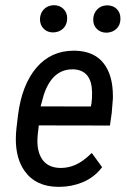

<svg xmlns="http://www.w3.org/2000/svg" viewBox="-20 -705 486 734"><path d="M327.1 -297.9 329.6 -308.6Q332.5 -329.6 332 -353Q330.1 -436 262.2 -439.9Q259.3 -439.9 256.8 -439.9Q179.2 -439.9 147 -341.3L135.3 -298.3ZM294.9 -7.8Q252.4 9.3 206.5 9.3Q204.1 9.3 201.7 9.3Q115.7 8.3 73.7 -51.8Q40.5 -99.1 40.5 -173.3Q40.5 -193.4 43 -215.3L48.8 -264.6Q63.5 -381.3 120.1 -447.3Q175.8 -511.2 261.7 -511.2Q264.6 -511.2 267.6 -511.2Q340.8 -509.3 377 -461.9Q411.6 -417 411.6 -337.4Q411.6 -333.5 411.6 -329.6V-329.1L407.2 -273.9L400.4 -226.1V-225.1H398.9L128.4 -225.6Q123 -188 123 -165.5Q123 -163.6 123 -162.1Q124 -116.2 146 -89.8Q168 -64 209.5 -63Q211.4 -63 213.4 -63Q241.2 -63 268.1 -74.7Q297.4 -87.4 329.6 -119.1L331.1 -120.1L332 -118.7L369.6 -66.9L370.1 -65.9L369.6 -64.9Q354.5 -45.4 335.9 -31.2Q317.4 -17.1 294.9 -7.8ZM351.1 -668.5Q365.2 -683.6 388.2 -684.6Q389.2 -684.6 389.6 -684.6Q412.1 -684.6 426.3 -670.7Q440.4 -656.7 440.4 -634.3Q440.4 -633.3 440.4 -632.8Q440.4 -609.9 425.8 -595.5Q411.1 -581.1 388.2 -580.1Q387.2 -580.1 386.7 -580.1Q365.2 -580.1 350.8 -593.8Q336.4 -607.4 336.4 -629.4Q336.4 -652.8 351.1 -668.5ZM132.8 -631.8Q133.3 -654.3 147.5 -669.2Q161.6 -684.1 185.1 -685.1Q186 -685.1 186.5 -685.1Q208 -685.1 222.4 -671.1Q236.8 -657.2 236.8 -635.3Q236.8 -611.3 222.2 -596.7Q207.5 -582 184.6 -581.1Q183.6 -581.1 183.1 -581.1Q161.1 -581.1 147.5 -594.7Q132.8 -608.9 132.8 -631.8Z"/></svg>

Font: MAUL Condensed Italic
Style: Condenced Regular Italic
Weight: 400
Italic angle: -12°
Designer: MAUL
Version: Version 1.0; 2020; ttfautohint (v1.8.3)